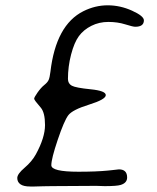

<svg xmlns="http://www.w3.org/2000/svg" viewBox="-20 -697 586 716"><path d="M233.4 -402.8Q233.4 -385.3 247.8 -377.4Q262.2 -369.6 318.4 -364Q374.5 -358.4 374.5 -342.3Q374.5 -326.2 312.3 -306.9Q250 -287.6 234.6 -267.1Q219.2 -246.6 195.3 -175.8Q171.4 -105 171.4 -80.8Q171.4 -56.6 272.5 -56.6Q339.4 -56.6 383.3 -61L397.5 -62.5Q420.9 -65.4 423.3 -65.4Q454.1 -65.4 454.1 -35.2Q454.1 -14.6 429.7 -7.3Q415.5 -2.9 370.6 -2.9L338.9 -3.9L173.8 -2.9Q157.7 -2.9 141.1 -2.4L108.9 -1.5H92.8Q67.9 -1.5 56.2 -9.8Q44.4 -18.1 44.4 -33.2Q44.4 -48.3 71.8 -71.5Q99.1 -94.7 113.8 -121.6Q147.9 -184.1 147.9 -230.7Q147.9 -277.3 131.8 -295.9Q107.4 -323.7 107.4 -328.9Q107.4 -334 120.1 -352.1Q132.8 -370.1 145 -379.9Q157.2 -389.6 161.4 -398.9Q165.5 -408.2 168 -429.2Q188.5 -604 291 -655.3Q335 -677.2 381.6 -677.2Q428.2 -677.2 472.4 -657.2Q516.6 -637.2 516.6 -621.1Q516.6 -597.2 484.4 -597.2Q475.6 -597.2 447 -606.2Q418.5 -615.2 384 -615.2Q349.6 -615.2 320.6 -600.6Q291.5 -585.9 274.2 -562.3Q256.8 -538.6 245.1 -493.7Q233.4 -448.7 233.4 -402.8Z"/></svg>

Font: Averia Sans Libre Light
Style: Italic
Weight: 300
Italic angle: -8.5°
Version: Version 1.002